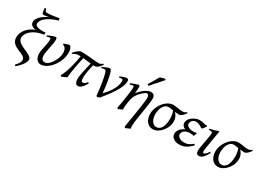

<svg xmlns="http://www.w3.org/2000/svg" viewBox="-8 -1715 4004 2907"><g transform="rotate(30 1994.5 -262.0)"><path d="M458 -692.9Q394 -675.3 345.5 -651.4Q296.9 -627.4 263.7 -600.6Q230.5 -573.7 213.6 -545.7Q196.8 -517.6 196.8 -491.2Q196.8 -476.1 205.6 -465.6Q214.4 -455.1 229 -448.5Q243.7 -441.9 262.7 -438.5Q281.7 -435.1 302 -433.8Q322.3 -432.6 342.3 -433.6Q362.3 -434.6 378.9 -437Q378.9 -427.7 377.9 -418Q377 -408.2 376 -398.9Q310.1 -390.1 258.1 -368.7Q206.1 -347.2 170.2 -317.9Q134.3 -288.6 115.2 -254.2Q96.2 -219.7 96.2 -185.1Q96.2 -161.6 107.9 -143.3Q119.6 -125 138.4 -109.9Q157.2 -94.7 181.6 -82.3Q206.1 -69.8 231.2 -58.6Q256.3 -47.4 280.8 -36.4Q305.2 -25.4 324 -13.2Q342.8 -1 354.5 13.2Q366.2 27.3 366.2 44.9Q366.2 59.1 360.8 77.1Q355.5 95.2 341.1 118.4Q326.7 141.6 301.8 170.2Q276.9 198.7 237.8 232.9Q231 230 227.1 225.6Q223.1 221.2 219.2 215.8Q238.8 194.3 251.7 177.7Q264.6 161.1 272 147.5Q279.3 133.8 282.2 121.8Q285.2 109.9 285.2 97.2Q284.7 77.6 273.4 63.5Q262.2 49.3 244.1 38.3Q226.1 27.3 203.1 17.8Q180.2 8.3 156.2 -2Q132.3 -12.2 109.4 -24.9Q86.4 -37.6 68.6 -55.4Q50.8 -73.2 39.8 -97.4Q28.8 -121.6 28.8 -154.8Q28.8 -194.8 43.2 -231.7Q57.6 -268.6 84 -300.3Q110.4 -332 147.2 -357.2Q184.1 -382.3 229 -398.9Q199.7 -400.9 180.4 -409.4Q161.1 -418 149.7 -429.7Q138.2 -441.4 133.5 -454.8Q128.9 -468.3 128.9 -480Q128.9 -528.8 174.6 -577.1Q220.2 -625.5 311 -667Q299.3 -664.6 285.2 -661.9Q271 -659.2 257.8 -657.2Q244.6 -655.3 234.4 -654.1Q224.1 -652.8 220.2 -652.8Q210.9 -652.8 204.6 -655.3Q198.2 -657.7 193.8 -667.7Q189.5 -677.7 186.3 -697.8Q183.1 -717.8 180.2 -752.9Q187 -755.4 192.9 -756.1Q198.7 -756.8 205.1 -756.8Q208.5 -741.2 211.7 -731.2Q214.8 -721.2 219.7 -715.6Q224.6 -710 231.9 -708Q239.3 -706.1 251 -706.1Q269 -706.1 288.1 -707.3Q307.1 -708.5 330.6 -711.4Q354 -714.4 384 -719Q414.1 -723.6 454.1 -731Q456.5 -723.6 457.3 -712.2Q458 -700.7 458 -692.9Z M828.1 -287.1Q823.2 -253.4 810.1 -217.8Q796.9 -182.1 777.1 -147.9Q757.3 -113.8 731.9 -83.3Q706.5 -52.7 677 -29.8Q647.5 -6.8 615.2 6.6Q583 20 549.8 20Q538.1 20 520.8 13.7Q503.4 7.3 487.3 -9.3Q471.2 -25.9 460.2 -54.7Q449.2 -83.5 451.2 -127.9Q452.1 -154.3 458.5 -185.5Q464.8 -216.8 471.9 -249.5Q479 -282.2 484.6 -313.5Q490.2 -344.7 490.2 -371.1Q490.2 -382.3 488.8 -388.9Q487.3 -395.5 484.6 -398.7Q481.9 -401.9 478.3 -402.8Q474.6 -403.8 470.2 -403.8Q465.8 -403.8 457.5 -401.9Q449.2 -399.9 440.9 -397.7Q432.6 -395.5 426.3 -393.8Q419.9 -392.1 419.9 -392.1L414.1 -410.2Q434.6 -419.4 455.3 -428Q476.1 -436.5 493.7 -442.9Q511.2 -449.2 524.7 -453.1Q538.1 -457 543.9 -457Q558.1 -457 563 -447.8Q567.9 -438.5 567.9 -416Q567.9 -388.2 562 -353Q556.2 -317.9 548.8 -282Q541.5 -246.1 534.7 -212.9Q527.8 -179.7 525.9 -155.8Q520.5 -97.2 537.1 -68.1Q553.7 -39.1 586.9 -39.1Q607.9 -39.1 627.9 -49.8Q647.9 -60.5 666 -78.4Q684.1 -96.2 700 -119.1Q715.8 -142.1 728.3 -166.7Q740.7 -191.4 748.8 -215.8Q756.8 -240.2 759.8 -261.2Q764.2 -290.5 762.7 -315.4Q761.2 -340.3 753.9 -359.6Q746.6 -378.9 733.2 -391.8Q719.7 -404.8 699.7 -409.2L694.8 -427.7Q703.6 -431.6 715.6 -435.8Q727.5 -439.9 740.2 -444.1Q752.9 -448.2 764.9 -451.4Q776.9 -454.6 786.1 -457Q814.5 -447.3 826.4 -403.3Q838.4 -359.4 828.1 -287.1Z M1329.1 -95.2Q1308.6 -59.6 1291.3 -37.1Q1273.9 -14.6 1258.5 -2Q1243.2 10.7 1229.5 15.4Q1215.8 20 1202.1 20Q1193.4 20 1183.6 15.6Q1173.8 11.2 1165.8 0.7Q1157.7 -9.8 1152.3 -28.1Q1147 -46.4 1147 -74.2Q1147 -88.4 1149.2 -108.9Q1151.4 -129.4 1157.5 -163.3Q1163.6 -197.3 1174.8 -247.8Q1186 -298.3 1204.1 -372.6Q1169.9 -376 1137 -380.1Q1104 -384.3 1066.4 -387.7Q1056.2 -342.8 1045.9 -292Q1035.6 -241.2 1026.6 -191.4Q1017.6 -141.6 1011 -95.9Q1004.4 -50.3 1002.4 -16.1Q995.6 -11.7 984.4 -6.3Q973.1 -1 960.4 4.6Q947.8 10.3 934.3 15.1Q920.9 20 910.2 22.9Q909.2 21 906.5 16.8Q903.8 12.7 901.9 9.5Q899.9 6.3 899.4 5.9Q912.1 -16.6 922.9 -39.3Q933.6 -62 943.4 -87.6Q953.1 -113.3 962.2 -142.8Q971.2 -172.4 980.2 -208.7Q989.3 -245.1 998.5 -290Q1007.8 -335 1018.1 -390.6Q1009.8 -391.1 1001 -391.1Q992.7 -391.1 983.4 -391.1Q968.8 -391.1 956.8 -389.2Q944.8 -387.2 933.3 -383.1Q921.9 -378.9 910.2 -372.1Q898.4 -365.2 884.3 -356L876 -373Q891.6 -389.6 906.7 -405Q921.9 -420.4 936.5 -431.9Q951.2 -443.4 965.8 -450.2Q980.5 -457 995.1 -457Q1047.9 -457 1090.8 -453.9Q1133.8 -450.7 1170.7 -447Q1207.5 -443.4 1239.7 -440.2Q1272 -437 1303.2 -437Q1322.8 -437 1340.6 -445.6Q1358.4 -454.1 1374 -466.3L1385.3 -452.1Q1373 -436.5 1359.9 -421.6Q1346.7 -406.7 1333.3 -395Q1319.8 -383.3 1306.2 -376.2Q1292.5 -369.1 1279.3 -369.1Q1271.5 -369.1 1264.2 -369.1Q1256.8 -369.1 1250 -369.6Q1241.7 -339.4 1234.6 -306.4Q1227.5 -273.4 1222.2 -241.9Q1216.8 -210.4 1213.6 -182.9Q1210.4 -155.3 1210.4 -136.2Q1210.4 -110.4 1213.1 -95.7Q1215.8 -81.1 1220.5 -73.5Q1225.1 -65.9 1231.2 -64Q1237.3 -62 1244.1 -62Q1250 -62 1256.1 -62.7Q1262.2 -63.5 1270.3 -67.9Q1278.3 -72.3 1288.8 -82.3Q1299.3 -92.3 1313 -110.8L1329.1 -95.2Z M1821.8 -416Q1821.8 -386.2 1809.8 -347.9Q1797.9 -309.6 1770.5 -259Q1743.2 -208.5 1697.8 -144.8Q1652.3 -81.1 1585.9 -1Q1581.5 1.5 1575.7 4.2Q1569.8 6.8 1563.5 9.5Q1557.1 12.2 1551 15.1Q1544.9 18.1 1540 20L1523.9 4.9Q1519 -55.2 1511.5 -111.8Q1503.9 -168.5 1495.8 -217Q1487.8 -265.6 1479.5 -303.5Q1471.2 -341.3 1464.8 -363.8Q1460.9 -377 1455.8 -384.8Q1450.7 -392.6 1445.1 -397Q1439.5 -401.4 1433.8 -402.6Q1428.2 -403.8 1423.8 -403.8Q1419.4 -403.8 1411.6 -401.9Q1403.8 -399.9 1396.2 -397.7Q1388.7 -395.5 1382.8 -393.8Q1377 -392.1 1377 -392.1L1370.6 -410.2Q1391.1 -419.4 1410.2 -428Q1429.2 -436.5 1444.8 -442.9Q1460.4 -449.2 1472.2 -453.1Q1483.9 -457 1489.7 -457Q1503.9 -457 1513.9 -443.1Q1523.9 -429.2 1533.7 -395Q1539.1 -376.5 1546.1 -343.5Q1553.2 -310.5 1560.5 -268.1Q1567.9 -225.6 1574.2 -175.8Q1580.6 -126 1585 -73.2Q1632.8 -120.6 1664.6 -165Q1696.3 -209.5 1715.1 -248.3Q1733.9 -287.1 1741.5 -319.1Q1749 -351.1 1749 -374Q1749 -391.1 1743.2 -400.1Q1737.3 -409.2 1723.6 -409.2Q1715.3 -409.2 1705.3 -407.5Q1695.3 -405.8 1685.1 -401.9L1674.8 -418.9Q1689 -426.3 1705.1 -433.1Q1721.2 -439.9 1736.3 -445.3Q1751.5 -450.7 1764.4 -453.9Q1777.3 -457 1785.6 -457Q1803.2 -457 1812.5 -448.2Q1821.8 -439.5 1821.8 -416Z M2283.2 -372.1Q2283.2 -362.3 2281 -341.6Q2278.8 -320.8 2274.9 -292.5Q2271 -264.2 2265.9 -230Q2260.7 -195.8 2255.1 -159.9Q2249.5 -124 2243.9 -87.9Q2238.3 -51.8 2232.9 -19Q2225.1 31.7 2221.4 66.7Q2217.8 101.6 2217 124.8Q2216.3 147.9 2217.8 160.9Q2219.2 173.8 2222.2 180.7Q2214.8 183.1 2204.3 187.3Q2193.8 191.4 2182.4 196.5Q2170.9 201.7 2160.4 206.5Q2149.9 211.4 2143.1 214.8L2127 200.7Q2128.9 186.5 2133.3 159.2Q2137.7 131.8 2143.6 95.7Q2149.4 59.6 2156.5 17.3Q2163.6 -24.9 2170.4 -68.6Q2177.2 -112.3 2183.6 -154.8Q2189.9 -197.3 2195.1 -233.9Q2200.2 -270.5 2203.1 -298.6Q2206.1 -326.7 2206.1 -341.8Q2206.1 -378.9 2196.3 -393.6Q2186.5 -408.2 2166 -408.2Q2159.2 -408.2 2142.8 -398.4Q2126.5 -388.7 2106 -370.6Q2085.4 -352.5 2063.5 -327.4Q2041.5 -302.2 2022.9 -271Q2009.8 -249 2000.5 -217.3Q1991.2 -185.5 1985.4 -147Q1978.5 -103.5 1975.8 -72.3Q1973.1 -41 1974.1 -12.2Q1967.8 -8.8 1958.3 -4.6Q1948.7 -0.5 1938.7 3.9Q1928.7 8.3 1919.4 12.5Q1910.2 16.6 1904.3 20L1888.2 4.9Q1895 -27.3 1901.6 -64.9Q1908.2 -102.5 1914.3 -140.4Q1920.4 -178.2 1925.8 -215.1Q1931.2 -252 1935.1 -283Q1939 -314 1941.2 -337.2Q1943.4 -360.4 1943.4 -372.1Q1943.4 -383.3 1942.1 -389.9Q1940.9 -396.5 1938.7 -399.7Q1936.5 -402.8 1933.1 -403.8Q1929.7 -404.8 1925.3 -404.8Q1920.9 -404.8 1912.4 -402.8Q1903.8 -400.9 1895 -398.4Q1886.2 -396 1879.6 -394Q1873 -392.1 1873 -392.1L1866.2 -411.1Q1886.7 -419.9 1907.5 -428.2Q1928.2 -436.5 1946.3 -442.9Q1964.4 -449.2 1977.8 -453.1Q1991.2 -457 1997.1 -457Q2003.9 -457 2007.8 -454.8Q2011.7 -452.6 2013.4 -446.8Q2015.1 -440.9 2015.6 -430.2Q2016.1 -419.4 2016.1 -401.9Q2016.1 -396.5 2015.4 -385.3Q2014.6 -374 2013.4 -361.3Q2012.2 -348.6 2011 -336.7Q2009.8 -324.7 2009.3 -318.8Q2036.1 -352.5 2063.5 -378.4Q2090.8 -404.3 2117.2 -421.9Q2143.6 -439.5 2168.2 -448.2Q2192.9 -457 2214.4 -457Q2230 -457 2242.7 -452.6Q2255.4 -448.2 2264.4 -438.2Q2273.4 -428.2 2278.3 -411.9Q2283.2 -395.5 2283.2 -372.1ZM2130.9 -518.1Q2123.5 -520.5 2119.4 -523.4Q2115.2 -526.4 2107.9 -534.2L2213.9 -713.9Q2221.7 -716.8 2232.4 -720.2Q2243.2 -723.6 2254.6 -726.8Q2266.1 -730 2277.6 -732.7Q2289.1 -735.4 2297.9 -737.8L2310.1 -721.2Z M2624 -406.2Q2622.1 -406.2 2625 -404.8Q2624 -405.8 2624 -406.2ZM2649.9 -137.2Q2658.7 -171.4 2661.6 -206.5Q2664.6 -241.7 2662.4 -274.2Q2660.2 -306.6 2653.8 -334.7Q2647.5 -362.8 2638.7 -382.3Q2611.8 -386.2 2589.8 -389.2Q2567.9 -392.1 2558.6 -392.1Q2526.9 -392.1 2503.4 -375Q2480 -357.9 2464.6 -330.1Q2449.2 -302.2 2441.4 -266.8Q2433.6 -231.4 2433.6 -194.8Q2433.6 -162.1 2441.7 -133.1Q2449.7 -104 2464.1 -82.3Q2478.5 -60.5 2497.8 -47.9Q2517.1 -35.2 2539.6 -35.2Q2563 -35.2 2580.8 -43.5Q2598.6 -51.8 2612.3 -65.9Q2626 -80.1 2635 -98.6Q2644 -117.2 2649.9 -137.2ZM2848.6 -452.1Q2836.4 -436.5 2824.7 -421.9Q2813 -407.2 2800.8 -396Q2788.6 -384.8 2775.4 -377.9Q2762.2 -371.1 2747.6 -371.1Q2734.9 -371.1 2715.6 -373Q2696.3 -375 2674.3 -377.4Q2698.7 -351.6 2711.9 -325.4Q2725.1 -299.3 2729.7 -272.2Q2734.4 -245.1 2731.2 -217.3Q2728 -189.5 2719.7 -161.1Q2715.3 -146 2705.8 -126.7Q2696.3 -107.4 2682.1 -87.4Q2668 -67.4 2649.7 -48.1Q2631.3 -28.8 2609.6 -13.7Q2587.9 1.5 2563 10.7Q2538.1 20 2511.2 20Q2477.1 20 2449.7 5.6Q2422.4 -8.8 2403.1 -33.9Q2383.8 -59.1 2373.5 -93.5Q2363.3 -127.9 2363.3 -168Q2363.3 -201.2 2372.3 -235.6Q2381.3 -270 2397.7 -302Q2414.1 -334 2436.3 -362.3Q2458.5 -390.6 2485.4 -411.6Q2512.2 -432.6 2542.5 -444.8Q2572.8 -457 2604.5 -457Q2624 -457 2644.8 -454.1Q2665.5 -451.2 2686.3 -448Q2707 -444.8 2727.3 -441.9Q2747.6 -439 2766.6 -439Q2794.4 -439 2810.3 -447Q2826.2 -455.1 2838.9 -466.3L2848.6 -452.1Z M3204.6 -425.8Q3182.6 -393.6 3169.9 -377.2Q3157.2 -360.8 3150.4 -360.8Q3145.5 -360.8 3134 -368.2Q3122.6 -375.5 3106.9 -384.5Q3091.3 -393.6 3072.8 -400.9Q3054.2 -408.2 3035.6 -408.2Q3013.2 -408.2 2995.8 -401.6Q2978.5 -395 2966.6 -383.5Q2954.6 -372.1 2948.5 -356.7Q2942.4 -341.3 2942.4 -323.2Q2942.4 -312.5 2950 -301Q2957.5 -289.6 2972.4 -279.8Q2987.3 -270 3009.5 -263.7Q3031.7 -257.3 3060.5 -257.3Q3076.2 -257.3 3090.6 -259.3Q3105 -261.2 3117.2 -264.2L3124 -253.9L3101.6 -203.1Q3086.4 -208 3069.3 -210.4Q3052.2 -212.9 3036.6 -212.9Q3008.8 -212.9 2985.1 -206.5Q2961.4 -200.2 2943.8 -188.2Q2926.3 -176.3 2916.3 -158.7Q2906.2 -141.1 2906.2 -119.1Q2906.2 -105 2914.3 -91.3Q2922.4 -77.6 2937 -67.1Q2951.7 -56.6 2972.2 -50.3Q2992.7 -43.9 3017.6 -43.9Q3039.6 -43.9 3056.6 -45.7Q3073.7 -47.4 3090.8 -54Q3107.9 -60.5 3127.2 -73Q3146.5 -85.4 3172.4 -106.9L3187.5 -85.9Q3159.7 -58.1 3134.3 -38.1Q3108.9 -18.1 3083.3 -5.1Q3057.6 7.8 3030.8 13.9Q3003.9 20 2973.6 20Q2940.9 20 2914.6 11.7Q2888.2 3.4 2869.9 -11Q2851.6 -25.4 2841.6 -44.9Q2831.5 -64.5 2831.5 -86.9Q2831.5 -110.4 2840.3 -131.6Q2849.1 -152.8 2864 -170.4Q2878.9 -188 2898.9 -201.9Q2918.9 -215.8 2941.4 -225.1Q2912.1 -237.3 2895.8 -257.1Q2879.4 -276.9 2879.4 -307.1Q2879.4 -329.6 2888.4 -349.4Q2897.5 -369.1 2912.4 -385.7Q2927.2 -402.3 2946.5 -415.8Q2965.8 -429.2 2986.1 -438.2Q3006.3 -447.3 3025.9 -452.1Q3045.4 -457 3061.5 -457Q3084.5 -457 3102.1 -453.6Q3119.6 -450.2 3134.8 -446.3Q3149.9 -442.4 3163.6 -439.7Q3177.2 -437 3192.4 -439Q3196.8 -436.5 3199.2 -433.6Q3201.7 -430.7 3204.6 -425.8Z M3454.6 -106.9Q3421.9 -44.9 3389.6 -12.5Q3357.4 20 3319.3 20Q3253.9 20 3273.4 -92.8L3312.5 -316.9Q3317.4 -345.2 3318.8 -361.8Q3320.3 -378.4 3314.7 -386.5Q3309.1 -394.5 3294.7 -396.7Q3280.3 -398.9 3253.4 -398.9L3256.3 -418Q3287.1 -423.3 3323 -433.1Q3358.9 -442.9 3391.1 -457H3406.2L3353.5 -141.1Q3347.7 -108.4 3346.9 -90.3Q3346.2 -72.3 3348.4 -63.5Q3350.6 -54.7 3355.5 -52.7Q3360.4 -50.8 3366.2 -50.8Q3377.4 -50.8 3396.2 -66.4Q3415 -82 3438.5 -122.1L3454.6 -106.9Z M3764.2 -406.2Q3762.2 -406.2 3765.1 -404.8Q3764.2 -405.8 3764.2 -406.2ZM3790 -137.2Q3798.8 -171.4 3801.8 -206.5Q3804.7 -241.7 3802.5 -274.2Q3800.3 -306.6 3793.9 -334.7Q3787.6 -362.8 3778.8 -382.3Q3752 -386.2 3730 -389.2Q3708 -392.1 3698.7 -392.1Q3667 -392.1 3643.6 -375Q3620.1 -357.9 3604.7 -330.1Q3589.4 -302.2 3581.5 -266.8Q3573.7 -231.4 3573.7 -194.8Q3573.7 -162.1 3581.8 -133.1Q3589.8 -104 3604.2 -82.3Q3618.7 -60.5 3637.9 -47.9Q3657.2 -35.2 3679.7 -35.2Q3703.1 -35.2 3720.9 -43.5Q3738.8 -51.8 3752.4 -65.9Q3766.1 -80.1 3775.1 -98.6Q3784.2 -117.2 3790 -137.2ZM3988.8 -452.1Q3976.6 -436.5 3964.8 -421.9Q3953.1 -407.2 3940.9 -396Q3928.7 -384.8 3915.5 -377.9Q3902.3 -371.1 3887.7 -371.1Q3875 -371.1 3855.7 -373Q3836.4 -375 3814.5 -377.4Q3838.9 -351.6 3852.1 -325.4Q3865.2 -299.3 3869.9 -272.2Q3874.5 -245.1 3871.3 -217.3Q3868.2 -189.5 3859.9 -161.1Q3855.5 -146 3845.9 -126.7Q3836.4 -107.4 3822.3 -87.4Q3808.1 -67.4 3789.8 -48.1Q3771.5 -28.8 3749.8 -13.7Q3728 1.5 3703.1 10.7Q3678.2 20 3651.4 20Q3617.2 20 3589.8 5.6Q3562.5 -8.8 3543.2 -33.9Q3523.9 -59.1 3513.7 -93.5Q3503.4 -127.9 3503.4 -168Q3503.4 -201.2 3512.5 -235.6Q3521.5 -270 3537.8 -302Q3554.2 -334 3576.4 -362.3Q3598.6 -390.6 3625.5 -411.6Q3652.3 -432.6 3682.6 -444.8Q3712.9 -457 3744.6 -457Q3764.2 -457 3784.9 -454.1Q3805.7 -451.2 3826.4 -448Q3847.2 -444.8 3867.4 -441.9Q3887.7 -439 3906.7 -439Q3934.6 -439 3950.4 -447Q3966.3 -455.1 3979 -466.3L3988.8 -452.1Z"/></g></svg>

Font: GentiumAlt
Style: Italic
Weight: 400
Italic angle: -7°
Designer: J. Victor Gaultney
Version: Version 1.02; 2005; OFL release